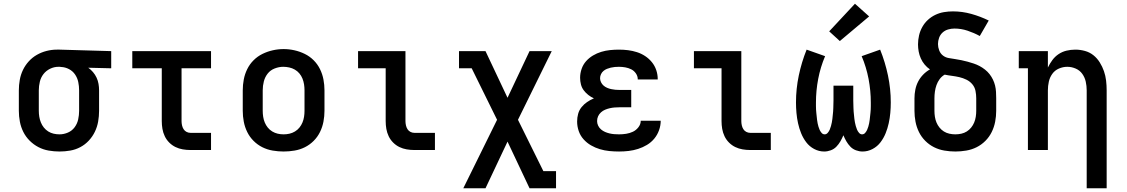

<svg xmlns="http://www.w3.org/2000/svg" viewBox="-20 -804 6040 1029"><path d="M299 8Q270 8 241 3Q212 -2 186 -15.5Q160 -29 139 -50Q118 -71 105 -97Q92 -123 86.5 -152Q81 -181 81 -210V-320Q81 -348 86 -376Q91 -404 103 -429Q115 -454 134 -475Q153 -496 177.5 -510Q202 -524 229.5 -531Q257 -538 285 -538Q289 -538 292.5 -538Q296 -538 300 -538L576 -530V-438L453 -441Q467 -431 478.5 -417.5Q490 -404 497.5 -388Q505 -372 508 -354.5Q511 -337 511 -320V-210Q511 -181 506 -152.5Q501 -124 488.5 -98Q476 -72 456 -50.5Q436 -29 410.5 -15.5Q385 -2 356.5 3Q328 8 299 8ZM299 -84Q322 -84 344 -93.5Q366 -103 380 -122Q394 -141 399 -164Q404 -187 404 -210V-320Q404 -342 399.5 -364Q395 -386 382.5 -404.5Q370 -423 350 -433.5Q330 -444 308 -445L300 -446Q298 -446 296.5 -446Q295 -446 293 -446Q270 -446 248.5 -435.5Q227 -425 213 -407Q199 -389 193.5 -366Q188 -343 188 -320V-210Q188 -194 190.5 -178.5Q193 -163 199 -148Q205 -133 215 -120.5Q225 -108 238.5 -99.5Q252 -91 267.5 -87.5Q283 -84 299 -84Z M1001 0Q980 0 959.5 -3.5Q939 -7 920.5 -16Q902 -25 887 -40Q872 -55 863 -74Q854 -93 850.5 -113.5Q847 -134 847 -155V-438H689V-530H1111V-438H953V-155Q953 -144 955.5 -132.5Q958 -121 964 -111.5Q970 -102 980 -97Q990 -92 1001 -92H1111V0Z M1500 8Q1471 8 1441.5 3Q1412 -2 1386 -15Q1360 -28 1339 -49Q1318 -70 1305 -96.5Q1292 -123 1286.5 -152Q1281 -181 1281 -210V-320Q1281 -349 1286.5 -378Q1292 -407 1305 -433.5Q1318 -460 1339 -481Q1360 -502 1386.5 -515Q1413 -528 1442 -534.5Q1471 -541 1500 -541Q1529 -541 1558 -534.5Q1587 -528 1613.5 -515Q1640 -502 1661 -481Q1682 -460 1695 -433.5Q1708 -407 1713.5 -378Q1719 -349 1719 -320V-210Q1719 -181 1713.5 -152Q1708 -123 1695 -96.5Q1682 -70 1661 -49Q1640 -28 1614 -15Q1588 -2 1558.5 3Q1529 8 1500 8ZM1500 -84Q1516 -84 1531.5 -87.5Q1547 -91 1561 -99.5Q1575 -108 1585 -120.5Q1595 -133 1601 -147.5Q1607 -162 1609.5 -178Q1612 -194 1612 -210V-320Q1612 -336 1609.5 -352Q1607 -368 1601 -383Q1595 -398 1584.5 -410.5Q1574 -423 1560 -431Q1546 -439 1530 -442.5Q1514 -446 1498 -446Q1475 -446 1452 -437Q1429 -428 1414.5 -409.5Q1400 -391 1394 -367.5Q1388 -344 1388 -320V-210Q1388 -194 1390.5 -178Q1393 -162 1399 -147.5Q1405 -133 1415 -120.5Q1425 -108 1439 -99.5Q1453 -91 1468.5 -87.5Q1484 -84 1500 -84Z M2201 0Q2180 0 2159.5 -3.5Q2139 -7 2120.5 -16Q2102 -25 2087 -40Q2072 -55 2063 -74Q2054 -93 2050.5 -113.5Q2047 -134 2047 -155V-438H1899V-530H2153V-155Q2153 -144 2155.5 -132.5Q2158 -121 2164 -111.5Q2170 -102 2180 -97Q2190 -92 2201 -92H2311V0Z M2463 205 2644 -162 2508 -438H2440V-530H2582L2700 -280L2818 -530H2937L2756 -162L2892 113H2960V205H2818L2700 -45L2582 205Z M3298 8Q3272 8 3246 5.5Q3220 3 3195 -4.5Q3170 -12 3147.5 -25Q3125 -38 3107.5 -57.5Q3090 -77 3081.5 -102Q3073 -127 3073 -153Q3073 -174 3078.5 -194Q3084 -214 3097 -230Q3110 -246 3127 -257.5Q3144 -269 3163 -277Q3147 -284 3133 -295Q3119 -306 3108.5 -320Q3098 -334 3093.5 -351.5Q3089 -369 3089 -387Q3089 -411 3097 -434.5Q3105 -458 3121 -476Q3137 -494 3158 -506.5Q3179 -519 3202 -526Q3225 -533 3249 -535.5Q3273 -538 3297 -538Q3322 -538 3346 -535Q3370 -532 3393.5 -524.5Q3417 -517 3437.5 -503.5Q3458 -490 3473.5 -471Q3489 -452 3497 -428.5Q3505 -405 3505 -380Q3505 -380 3505 -379.5Q3505 -379 3505 -378H3398Q3398 -378 3398 -378.5Q3398 -379 3398 -379Q3398 -396 3388 -410.5Q3378 -425 3363 -432.5Q3348 -440 3331 -443Q3314 -446 3297 -446Q3286 -446 3275 -445Q3264 -444 3253.5 -441.5Q3243 -439 3233 -435Q3223 -431 3214.5 -424Q3206 -417 3201 -406.5Q3196 -396 3196 -385Q3196 -385 3196 -385Q3196 -385 3196 -385Q3196 -374 3201 -363.5Q3206 -353 3214.5 -345.5Q3223 -338 3233.5 -333.5Q3244 -329 3255 -326.5Q3266 -324 3277.5 -323Q3289 -322 3300 -322H3363V-229H3300Q3287 -229 3274 -228Q3261 -227 3248 -224Q3235 -221 3223 -216Q3211 -211 3201 -202Q3191 -193 3185.5 -181Q3180 -169 3180 -155Q3180 -155 3180 -155Q3180 -155 3180 -155Q3180 -143 3185.5 -131Q3191 -119 3201 -110.5Q3211 -102 3222.5 -97Q3234 -92 3246.5 -89Q3259 -86 3272 -85Q3285 -84 3298 -84Q3317 -84 3336 -87Q3355 -90 3372 -98Q3389 -106 3401.5 -122Q3414 -138 3414 -157H3521Q3521 -157 3521 -157Q3521 -157 3521 -157Q3521 -131 3512 -106Q3503 -81 3486.5 -61Q3470 -41 3447.5 -27.5Q3425 -14 3400 -6Q3375 2 3349.5 5Q3324 8 3298 8Z M4001 0Q3980 0 3959.5 -3.5Q3939 -7 3920.5 -16Q3902 -25 3887 -40Q3872 -55 3863 -74Q3854 -93 3850.5 -113.5Q3847 -134 3847 -155V-438H3699V-530H3953V-155Q3953 -144 3955.5 -132.5Q3958 -121 3964 -111.5Q3970 -102 3980 -97Q3990 -92 4001 -92H4111V0Z M4397 8Q4369 8 4343.5 -5.5Q4318 -19 4301 -41.5Q4284 -64 4273.5 -90Q4263 -116 4257 -143.5Q4251 -171 4248.5 -199Q4246 -227 4246 -255Q4246 -328 4261 -399.5Q4276 -471 4303 -538L4402 -503Q4377 -444 4365 -381Q4353 -318 4353 -254Q4353 -245 4353 -235.5Q4353 -226 4353.5 -217Q4354 -208 4355 -198.5Q4356 -189 4357 -180Q4358 -171 4359 -161.5Q4360 -152 4362 -143Q4364 -134 4366.5 -125Q4369 -116 4373 -107.5Q4377 -99 4383.5 -91.5Q4390 -84 4400 -84Q4409 -84 4416 -92Q4423 -100 4427 -109.5Q4431 -119 4433.5 -128.5Q4436 -138 4438 -147.5Q4440 -157 4441 -166.5Q4442 -176 4443 -186Q4444 -196 4445 -206Q4446 -216 4446 -225.5Q4446 -235 4446.5 -245Q4447 -255 4447 -265V-345H4553V-265Q4553 -255 4553.5 -245Q4554 -235 4554 -225.5Q4554 -216 4555 -206Q4556 -196 4557 -186Q4558 -176 4559 -166.5Q4560 -157 4562 -147.5Q4564 -138 4566.5 -128.5Q4569 -119 4573 -109.5Q4577 -100 4584 -92Q4591 -84 4600 -84Q4610 -84 4616.5 -91.5Q4623 -99 4627 -107.5Q4631 -116 4633.5 -125Q4636 -134 4638 -143Q4640 -152 4641 -161.5Q4642 -171 4643 -180Q4644 -189 4645 -198.5Q4646 -208 4646.5 -217Q4647 -226 4647 -235.5Q4647 -245 4647 -254Q4647 -318 4635 -381Q4623 -444 4598 -503L4697 -538Q4724 -471 4739 -399.5Q4754 -328 4754 -255Q4754 -227 4751.5 -199Q4749 -171 4743 -143.5Q4737 -116 4726.5 -90Q4716 -64 4699 -41.5Q4682 -19 4656.5 -5.5Q4631 8 4603 8Q4585 8 4567.5 1.5Q4550 -5 4537.5 -18Q4525 -31 4516 -46.5Q4507 -62 4500 -79Q4493 -62 4484 -46.5Q4475 -31 4462.5 -18Q4450 -5 4432.5 1.5Q4415 8 4397 8ZM4481 -584 4424 -636 4562 -784 4638 -716Z M5100 8Q5071 8 5041.5 3Q5012 -2 4986 -15Q4960 -28 4939 -49Q4918 -70 4905 -96.5Q4892 -123 4886.5 -152Q4881 -181 4881 -210V-277Q4881 -300 4885.5 -323Q4890 -346 4900.5 -366.5Q4911 -387 4927.5 -404Q4944 -421 4964 -432Q4948 -443 4935.5 -458Q4923 -473 4915 -491Q4907 -509 4903.5 -528Q4900 -547 4900 -566Q4900 -590 4905.5 -614Q4911 -638 4923 -659.5Q4935 -681 4953 -697.5Q4971 -714 4993 -724.5Q5015 -735 5039 -739Q5063 -743 5087 -743Q5137 -743 5185.5 -729.5Q5234 -716 5279 -694L5231 -611Q5200 -628 5165.5 -639.5Q5131 -651 5095 -651Q5078 -651 5061 -646Q5044 -641 5031.5 -629.5Q5019 -618 5013 -601.5Q5007 -585 5007 -568Q5007 -551 5013.5 -534Q5020 -517 5033.5 -506.5Q5047 -496 5064 -493Q5081 -490 5098 -487.5Q5115 -485 5132 -481.5Q5149 -478 5165.5 -473.5Q5182 -469 5198.5 -463.5Q5215 -458 5230 -450Q5245 -442 5259 -431Q5273 -420 5283.5 -406.5Q5294 -393 5301.5 -377.5Q5309 -362 5313 -345.5Q5317 -329 5318 -311.5Q5319 -294 5319 -277V-210Q5319 -181 5313.5 -152Q5308 -123 5295 -96.5Q5282 -70 5261 -49Q5240 -28 5214 -15Q5188 -2 5158.5 3Q5129 8 5100 8ZM5100 -84Q5116 -84 5132 -87.5Q5148 -91 5161.5 -99.5Q5175 -108 5185 -120.5Q5195 -133 5201 -147.5Q5207 -162 5209.5 -178Q5212 -194 5212 -210V-277Q5212 -297 5208 -317Q5204 -337 5191 -352.5Q5178 -368 5159.5 -377Q5141 -386 5121.5 -390.5Q5102 -395 5082 -397.5Q5062 -400 5043 -404Q5027 -395 5016 -380Q5005 -365 4999 -348Q4993 -331 4990.5 -313Q4988 -295 4988 -277V-210Q4988 -194 4990.5 -178Q4993 -162 4999 -147.5Q5005 -133 5015 -120.5Q5025 -108 5038.5 -99.5Q5052 -91 5068 -87.5Q5084 -84 5100 -84Z M5804 205V-320Q5804 -343 5799 -366Q5794 -389 5780.5 -408Q5767 -427 5745 -436.5Q5723 -446 5700 -446Q5677 -446 5655 -436.5Q5633 -427 5619.5 -408Q5606 -389 5601 -366Q5596 -343 5596 -320V0H5489V-438H5440V-530H5596V-442Q5606 -463 5620 -482Q5634 -501 5653.5 -514Q5673 -527 5696 -532.5Q5719 -538 5743 -538Q5769 -538 5794.5 -531Q5820 -524 5840 -508Q5860 -492 5874 -469.5Q5888 -447 5896.5 -422.5Q5905 -398 5908 -372Q5911 -346 5911 -320V205Z"/></svg>

Font: Iosevka Slab Semibold Extended
Style: Regular
Weight: 600
Width: 7
Monospace: yes
Designer: Belleve Invis
Foundry: Belleve Invis
Version: Version 11.1.0; ttfautohint (v1.8.3)